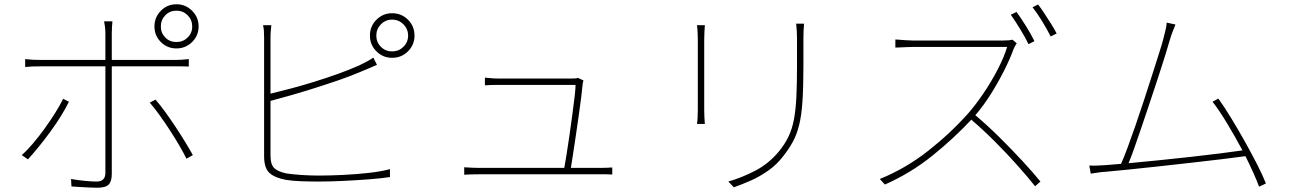

<svg xmlns="http://www.w3.org/2000/svg" viewBox="-20 -852 6040 900"><path d="M734 -728Q734 -697 755 -676Q776 -655 807 -655Q838 -655 859.5 -676Q881 -697 881 -728Q881 -759 859.5 -780.5Q838 -802 807 -802Q776 -802 755 -780.5Q734 -759 734 -728ZM704 -728Q704 -771 734 -801.5Q764 -832 807 -832Q850 -832 880.5 -801.5Q911 -771 911 -728Q911 -685 880.5 -655Q850 -625 807 -625Q764 -625 734 -655Q704 -685 704 -728ZM303 -375Q288 -344 265 -307Q242 -270 214.5 -232.5Q187 -195 160 -162Q133 -129 111 -105L82 -125Q107 -147 135 -180Q163 -213 190 -250.5Q217 -288 239.5 -324Q262 -360 276 -389ZM709 -385Q730 -361 754 -328Q778 -295 802.5 -258Q827 -221 848 -186.5Q869 -152 884 -125L854 -108Q841 -135 820.5 -170Q800 -205 776 -242Q752 -279 727.5 -313Q703 -347 682 -371ZM98 -575Q118 -573 132.5 -572Q147 -571 171 -571H474V-697Q474 -711 472 -727Q470 -743 468 -752H507Q506 -742 505 -726.5Q504 -711 504 -697V-571H800Q814 -571 831 -572Q848 -573 865 -575V-540Q849 -541 833 -541Q817 -541 801 -541H504V-528Q504 -508 504 -468Q504 -428 504 -377.5Q504 -327 504 -274Q504 -221 504 -172.5Q504 -124 504 -88Q504 -52 504 -37Q504 -2 489.5 13Q475 28 437 28Q422 28 399 27Q376 26 353.5 24.5Q331 23 315 22L313 -13Q347 -7 379.5 -4Q412 -1 433 -1Q474 -1 474 -42Q474 -60 474 -99Q474 -138 474 -188.5Q474 -239 474 -293.5Q474 -348 474 -397Q474 -446 474 -481Q474 -516 474 -528V-541H172Q149 -541 133 -540.5Q117 -540 98 -538Z M1744 -685Q1744 -654 1765.5 -632.5Q1787 -611 1818 -611Q1849 -611 1871 -632.5Q1893 -654 1893 -685Q1893 -716 1871 -738Q1849 -760 1818 -760Q1787 -760 1765.5 -738Q1744 -716 1744 -685ZM1714 -685Q1714 -729 1744.5 -759.5Q1775 -790 1818 -790Q1862 -790 1892.5 -759.5Q1923 -729 1923 -685Q1923 -642 1892.5 -611.5Q1862 -581 1818 -581Q1775 -581 1744.5 -611.5Q1714 -642 1714 -685ZM1252 -734Q1251 -721 1249.5 -708.5Q1248 -696 1248 -676V-413Q1290 -423 1343 -437Q1396 -451 1452.5 -468.5Q1509 -486 1563.5 -505.5Q1618 -525 1663 -545Q1682 -554 1699.5 -563.5Q1717 -573 1730 -582L1747 -548Q1733 -542 1713.5 -533.5Q1694 -525 1674 -517Q1628 -497 1571.5 -477.5Q1515 -458 1456.5 -439.5Q1398 -421 1344 -405.5Q1290 -390 1248 -379V-124Q1248 -80 1266 -63.5Q1284 -47 1323 -39Q1348 -35 1390 -32Q1432 -29 1472 -29Q1526 -29 1588 -32Q1650 -35 1708 -41.5Q1766 -48 1808 -59V-22Q1769 -16 1710.5 -11.5Q1652 -7 1589 -4Q1526 -1 1472 -1Q1432 -1 1391 -2.5Q1350 -4 1320 -9Q1270 -18 1244 -40.5Q1218 -63 1218 -120Q1218 -140 1218 -184.5Q1218 -229 1218 -288.5Q1218 -348 1218 -410.5Q1218 -473 1218 -529.5Q1218 -586 1218 -625.5Q1218 -665 1218 -676Q1218 -695 1217 -708Q1216 -721 1213 -734Z M2156 -68Q2173 -67 2189 -66Q2205 -65 2224 -65H2625Q2629 -86 2635.5 -126Q2642 -166 2649 -215Q2656 -264 2662.5 -312.5Q2669 -361 2673.5 -399Q2678 -437 2678 -454Q2655 -454 2614 -454Q2573 -454 2525 -454Q2477 -454 2431.5 -454Q2386 -454 2354 -454Q2322 -454 2314 -454Q2294 -454 2281.5 -453.5Q2269 -453 2253 -452V-488Q2269 -487 2282 -485.5Q2295 -484 2313 -484Q2321 -484 2353 -484Q2385 -484 2429.5 -484Q2474 -484 2521 -484Q2568 -484 2606.5 -484Q2645 -484 2664 -484Q2683 -484 2689 -487L2715 -475Q2714 -471 2712.5 -465.5Q2711 -460 2711 -455Q2709 -432 2704 -393Q2699 -354 2692.5 -308Q2686 -262 2679 -215Q2672 -168 2666 -128.5Q2660 -89 2656 -65H2790Q2804 -65 2821 -65.5Q2838 -66 2850 -67V-34Q2838 -35 2822 -35Q2806 -35 2793 -35Q2778 -35 2734 -35Q2690 -35 2629.5 -35Q2569 -35 2503.5 -35Q2438 -35 2379 -35Q2320 -35 2278 -35Q2236 -35 2224 -35Q2205 -35 2189 -34.5Q2173 -34 2156 -33Z M3749 -741Q3746 -710 3746 -668Q3746 -654 3746 -629Q3746 -604 3746 -579.5Q3746 -555 3746 -542Q3746 -443 3741.5 -376.5Q3737 -310 3726 -266Q3715 -222 3697 -188.5Q3679 -155 3653 -122Q3622 -81 3581.5 -52.5Q3541 -24 3499 -5.5Q3457 13 3420 26L3394 -1Q3457 -19 3520.5 -52Q3584 -85 3631 -142Q3659 -176 3676 -211.5Q3693 -247 3701.5 -292Q3710 -337 3713 -397.5Q3716 -458 3716 -541Q3716 -555 3716 -580Q3716 -605 3716 -630Q3716 -655 3716 -668Q3716 -688 3715 -706.5Q3714 -725 3712 -741ZM3284 -734Q3283 -723 3282 -701Q3281 -679 3281 -667Q3281 -663 3281 -639.5Q3281 -616 3281 -581Q3281 -546 3281 -506.5Q3281 -467 3281 -431Q3281 -395 3281 -369.5Q3281 -344 3281 -337Q3281 -318 3282 -299.5Q3283 -281 3284 -271H3247Q3249 -281 3250 -298.5Q3251 -316 3251 -337Q3251 -344 3251 -369.5Q3251 -395 3251 -431Q3251 -467 3251 -506.5Q3251 -546 3251 -581Q3251 -616 3251 -639.5Q3251 -663 3251 -667Q3251 -680 3250 -701.5Q3249 -723 3247 -734Z M4745 -796Q4764 -770 4788.5 -731Q4813 -692 4829 -659L4801 -645Q4787 -675 4762.5 -715Q4738 -755 4718 -783ZM4846 -831Q4860 -813 4876 -788.5Q4892 -764 4907.5 -739.5Q4923 -715 4933 -695L4905 -681Q4888 -715 4865 -752.5Q4842 -790 4820 -818ZM4746 -649Q4743 -645 4738.5 -637Q4734 -629 4732 -624Q4715 -577 4686.5 -520.5Q4658 -464 4623.5 -409.5Q4589 -355 4552 -312Q4609 -264 4665.5 -208Q4722 -152 4772 -98Q4822 -44 4857 -1L4832 21Q4798 -22 4748.5 -77.5Q4699 -133 4643 -189Q4587 -245 4533 -291Q4450 -202 4349 -121Q4248 -40 4128 13L4104 -13Q4225 -62 4329.5 -144Q4434 -226 4518 -320Q4553 -360 4590 -414.5Q4627 -469 4657 -527Q4687 -585 4701 -632Q4694 -632 4660.5 -632Q4627 -632 4579.5 -632Q4532 -632 4479.5 -632Q4427 -632 4379.5 -632Q4332 -632 4300 -632Q4268 -632 4261 -632Q4246 -632 4226.5 -631Q4207 -630 4192 -629.5Q4177 -629 4177 -629V-667Q4177 -667 4191.5 -666Q4206 -665 4225.5 -663.5Q4245 -662 4261 -662Q4268 -662 4298.5 -662Q4329 -662 4374 -662Q4419 -662 4468.5 -662Q4518 -662 4563.5 -662Q4609 -662 4640.5 -662Q4672 -662 4680 -662Q4711 -662 4726 -666Z M5163 -78 5235 -84Q5248 -113 5265.5 -160Q5283 -207 5303 -265Q5323 -323 5343 -384Q5363 -445 5381 -501.5Q5399 -558 5413 -602Q5427 -646 5433 -669Q5441 -701 5444.5 -716Q5448 -731 5449 -746L5490 -737Q5485 -723 5478.5 -708Q5472 -693 5463 -663Q5457 -641 5443.5 -597.5Q5430 -554 5412 -499Q5394 -444 5374 -384Q5354 -324 5334.5 -266.5Q5315 -209 5298.5 -162Q5282 -115 5270 -87Q5334 -93 5409.5 -100.5Q5485 -108 5560.5 -116.5Q5636 -125 5700 -133Q5764 -141 5804 -147Q5770 -211 5732.5 -273Q5695 -335 5664 -375L5691 -390Q5717 -354 5749.5 -301Q5782 -248 5814.5 -190Q5847 -132 5873.5 -80Q5900 -28 5914 8L5882 23Q5872 -4 5855.5 -41Q5839 -78 5818 -120Q5775 -114 5709 -106Q5643 -98 5567 -89.5Q5491 -81 5414.5 -72.5Q5338 -64 5273 -57.5Q5208 -51 5165 -47Q5146 -46 5129.5 -43.5Q5113 -41 5093 -38L5086 -76Q5106 -75 5125 -76Q5144 -77 5163 -78Z"/></svg>

Font: Source Han Sans SC ExtraLight
Style: Regular
Weight: 250
Designer: Ryoko NISHIZUKA 西塚涼子 (kana, bopomofo & ideographs); Paul D. Hunt (Latin, Greek & Cyrillic); Sandoll Communications 산돌커뮤니
Foundry: Adobe
Version: Version 2.004;hotconv 1.0.118;makeotfexe 2.5.65603